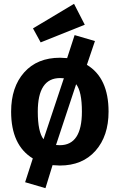

<svg xmlns="http://www.w3.org/2000/svg" viewBox="-20 -847 624 1001"><path d="M422 -718 192 -626 152 -699 366 -827ZM433 -509Q546 -441 546 -265Q546 -138 478 -61Q410 16 292 16Q280 16 254 14L217 134L111 103L151 -21Q38 -90 38 -265Q38 -393 106 -469.5Q174 -546 293 -546Q306 -546 330 -544L369 -664L475 -633ZM293 -440Q177 -440 177 -265Q177 -160 207 -121L313 -439Q307 -440 293 -440ZM292 -90Q407 -90 407 -265Q407 -370 377 -408L272 -91Q278 -90 292 -90Z"/></svg>

Font: FiraGO SemiBold
Style: Regular
Weight: 600
Designer: bBox Type
Foundry: bBox Type GmbH
Version: Version 1.001;PS 001.001;hotconv 1.0.88;makeotf.lib2.5.64775